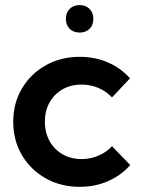

<svg xmlns="http://www.w3.org/2000/svg" viewBox="-20 -720 559 750"><path d="M488.8 -75.2Q453.1 -34.7 402.3 -12.5Q351.6 9.8 291.5 9.8Q217.3 9.8 158.4 -23.4Q99.6 -56.6 65.7 -114Q31.7 -171.4 31.7 -244.1Q31.7 -316.9 65.7 -374.3Q99.6 -431.6 158.4 -464.8Q217.3 -498 291.5 -498Q351.1 -498 401.6 -476.1Q452.1 -454.1 487.8 -414.1L417.5 -339.4Q395.5 -363.3 364.5 -376.5Q333.5 -389.6 298.8 -389.6Q256.8 -389.6 224.4 -371.1Q191.9 -352.5 173.6 -319.8Q155.3 -287.1 155.3 -244.6Q155.3 -202.1 173.6 -169.2Q191.9 -136.2 224.4 -117.4Q256.8 -98.6 298.8 -98.6Q333.5 -98.6 364.7 -112.1Q396 -125.5 417.5 -148.9ZM291 -592.8Q267.1 -592.8 252.2 -607.4Q237.3 -622.1 237.3 -646.5Q237.3 -670.4 252.2 -685.3Q267.1 -700.2 291 -700.2Q314.9 -700.2 329.8 -685.3Q344.7 -670.4 344.7 -646.5Q344.7 -622.1 329.8 -607.4Q314.9 -592.8 291 -592.8Z"/></svg>

Font: Kumbh Sans SemiBold
Style: Regular
Weight: 600
Version: Version 1.005